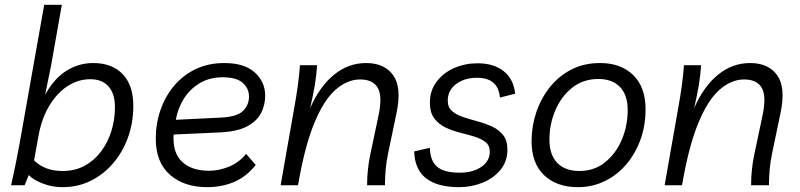

<svg xmlns="http://www.w3.org/2000/svg" viewBox="-20 -767 3312 795"><path d="M239 8Q197 8 158.5 -6.5Q120 -21 99 -42L82 0H26Q38 -54 46 -93.5Q54 -133 61 -172L163 -747H236L192 -498L167 -375Q204 -442 255 -474Q306 -506 366 -506Q444 -506 488 -460Q532 -414 532 -329Q532 -259 510 -198Q488 -137 448 -90.5Q408 -44 355 -18Q302 8 239 8ZM239 -59Q291 -59 331 -81Q371 -103 399 -140.5Q427 -178 441.5 -225.5Q456 -273 456 -323Q456 -379 429.5 -409Q403 -439 354 -439Q302 -439 257.5 -409Q213 -379 182 -325.5Q151 -272 139 -202L121 -103Q165 -59 239 -59Z M838 8Q742 8 683.5 -43.5Q625 -95 625 -193Q625 -255 644.5 -311.5Q664 -368 701 -412Q738 -456 790.5 -481Q843 -506 909 -506Q992 -506 1035 -467Q1078 -428 1078 -371Q1078 -331 1060.5 -298Q1043 -265 1003.5 -244Q964 -223 897 -219L699 -210Q694 -136 733 -98Q772 -60 846 -60Q887 -60 928.5 -77Q970 -94 999 -130L1039 -84Q1000 -35 949 -13.5Q898 8 838 8ZM902 -447Q847 -447 806 -422Q765 -397 740.5 -357Q716 -317 708 -271L893 -280Q961 -283 986 -307.5Q1011 -332 1011 -367Q1011 -401 985 -424Q959 -447 902 -447Z M1142 0 1199 -324Q1207 -368 1213 -411Q1219 -454 1222 -497H1293Q1291 -460 1283.5 -414.5Q1276 -369 1264 -319Q1304 -410 1363.5 -458Q1423 -506 1496 -506Q1572 -506 1608 -455.5Q1644 -405 1622 -300L1587 -132Q1580 -99 1577 -66Q1574 -33 1574 0H1500Q1500 -64 1513 -126L1548 -292Q1564 -369 1544 -403.5Q1524 -438 1471 -438Q1419 -438 1370.5 -396.5Q1322 -355 1282 -259Q1242 -163 1214 0Z M1882 8Q1699 8 1695 -140L1760 -155Q1761 -102 1789.5 -77Q1818 -52 1883 -52Q1938 -52 1973 -76Q2008 -100 2008 -139Q2008 -165 1990 -179Q1972 -193 1944 -201.5Q1916 -210 1884 -218Q1852 -226 1824 -239.5Q1796 -253 1778 -277Q1760 -301 1760 -342Q1760 -392 1788 -429Q1816 -466 1861 -485.5Q1906 -505 1957 -505Q2025 -505 2066 -472Q2107 -439 2113 -379L2050 -363Q2043 -445 1955 -445Q1903 -445 1868.5 -419Q1834 -393 1834 -350Q1834 -323 1851.5 -307.5Q1869 -292 1897.5 -282.5Q1926 -273 1957.5 -264.5Q1989 -256 2017.5 -243Q2046 -230 2063.5 -207.5Q2081 -185 2081 -147Q2081 -99 2052.5 -64Q2024 -29 1978 -10.5Q1932 8 1882 8Z M2465 -506Q2551 -506 2602 -456Q2653 -406 2653 -315Q2653 -246 2631.5 -187.5Q2610 -129 2572 -85Q2534 -41 2483 -16.5Q2432 8 2373 8Q2285 8 2233 -41.5Q2181 -91 2181 -182Q2181 -243 2200 -300.5Q2219 -358 2255.5 -404.5Q2292 -451 2344.5 -478.5Q2397 -506 2465 -506ZM2379 -59Q2441 -59 2486 -95.5Q2531 -132 2555 -189.5Q2579 -247 2579 -311Q2579 -374 2547 -407Q2515 -440 2458 -440Q2395 -440 2349.5 -404Q2304 -368 2279.5 -310.5Q2255 -253 2255 -189Q2255 -126 2287.5 -92.5Q2320 -59 2379 -59Z M2732 0 2789 -324Q2797 -368 2803 -411Q2809 -454 2812 -497H2883Q2881 -460 2873.5 -414.5Q2866 -369 2854 -319Q2894 -410 2953.5 -458Q3013 -506 3086 -506Q3162 -506 3198 -455.5Q3234 -405 3212 -300L3177 -132Q3170 -99 3167 -66Q3164 -33 3164 0H3090Q3090 -64 3103 -126L3138 -292Q3154 -369 3134 -403.5Q3114 -438 3061 -438Q3009 -438 2960.5 -396.5Q2912 -355 2872 -259Q2832 -163 2804 0Z"/></svg>

Font: Livvic
Style: Italic
Weight: 400
Italic angle: -10°
Designer: Jacques Le Bailly, Baron von Fonthausen
Version: Version 1.001; ttfautohint (v1.8.2)